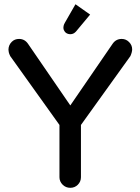

<svg xmlns="http://www.w3.org/2000/svg" viewBox="-20 -877 664 908"><path d="M261.2 -39.1V-286.1L28.3 -611.8Q22.9 -623 21.5 -630.1Q20 -637.2 20 -641.6Q20 -663.6 35.6 -679.2Q49.3 -692.9 70.3 -692.9Q97.7 -692.9 113.8 -668Q213.4 -523.4 312.5 -378.4L513.2 -670.9Q528.8 -692.9 555.7 -692.9Q575.7 -692.9 590.3 -678.2Q605 -663.6 605 -643.6Q605 -630.9 596.7 -611.8L362.8 -286.1V-39.1Q362.8 -18.1 348.1 -3.4Q333.5 11.2 312.5 11.2Q291 11.2 276.1 -3.7Q261.2 -18.6 261.2 -39.1ZM406.2 -808.1 339.4 -728 336.4 -725.1Q326.7 -715.3 312.5 -715.3Q300.8 -715.3 292 -721.7Q289.1 -724.1 287.8 -725.6Q286.6 -727.1 284.9 -729.7Q283.2 -732.4 281.7 -735.4Q279.8 -741.2 279.8 -746.3Q279.8 -751.5 280.8 -754.9Q282.2 -761.7 287.1 -770L336.9 -856.9ZM511.2 -668Z"/></svg>

Font: YuPearl-Medium
Style: Medium
Weight: 500
Designer: Max Yao
Foundry: Max-Everyday
Version: Version 1.011; ttfautohint (v1.8.3)